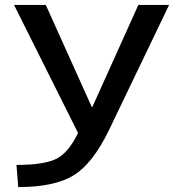

<svg xmlns="http://www.w3.org/2000/svg" viewBox="-20 -750 734 780"><path d="M166 -730 353 -315H355L542 -730H667L422 -220Q357 -86 279.5 -38Q202 10 54 10L47 -80Q162 -80 211 -106Q260 -132 297 -210L37 -730Z"/></svg>

Font: Mplus 1p Medium
Style: Regular
Weight: 500
Version: Version 1.061